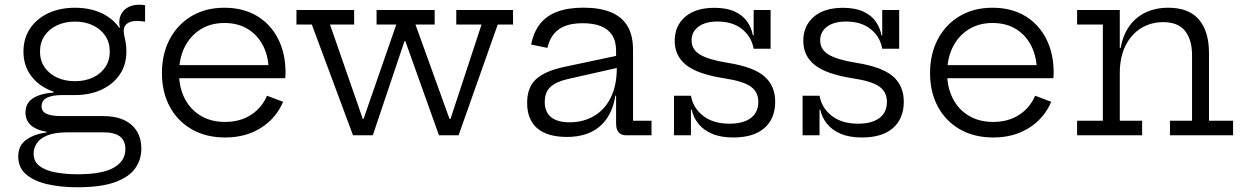

<svg xmlns="http://www.w3.org/2000/svg" viewBox="-20 -575 5284 816"><path d="M307.8 220.9Q238 220.9 181.1 207.8Q124.3 194.7 90.9 166Q57.5 137.3 57.5 90.4Q57.5 43.4 91.3 19.2Q125.1 -5 178.5 -12.4V-21.2L267.7 -12.6Q212 -12.5 180.4 0.8Q148.8 14 135.9 34.6Q122.9 55.3 122.9 77.4Q122.9 111.4 147.9 130.5Q172.9 149.6 215.3 157.6Q257.6 165.6 310.1 165.6Q415.4 165.6 464.2 137.2Q512.9 108.9 512.9 58.7Q512.9 -12.6 420.9 -12.6H217.2Q156.8 -12.6 122.5 -34.3Q88.3 -56 88.3 -97.1Q88.3 -135.8 119.4 -156.8Q150.6 -177.7 208 -181.8V-196.9L298.8 -171H244.3Q201.5 -171 179.1 -159.3Q156.7 -147.7 156.7 -123.7Q156.7 -101.2 177.3 -91.5Q198 -81.7 240.1 -81.7H418.9Q470.4 -81.7 506.7 -64.9Q542.9 -48.2 561.8 -17.1Q580.7 13.9 580.7 56.8Q580.7 103.2 554.6 140.4Q528.4 177.5 468.7 199.2Q409 220.9 307.8 220.9ZM298.8 -171Q235.7 -171 186.1 -194Q136.4 -217 108.1 -258.5Q79.7 -300.1 79.7 -355.9Q79.7 -411.9 107.8 -453.8Q135.9 -495.7 185.3 -518.9Q234.7 -542.1 298.8 -542.1Q364.3 -542.1 414.6 -517.7Q464.9 -493.2 491.4 -449.6Q504.3 -429.7 510.7 -406.2Q517.2 -382.8 517.2 -355.9Q517.2 -300.1 489.1 -258.5Q460.9 -217 411.6 -194Q362.4 -171 298.8 -171ZM298.8 -229.9Q341.4 -229.9 374.8 -245.5Q408.2 -261.2 427.4 -289.5Q446.5 -317.8 446.5 -355.9Q446.5 -394.2 427.4 -422.8Q408.2 -451.5 374.8 -467.3Q341.4 -483.2 298.8 -483.2Q255.6 -483.2 222 -467.3Q188.3 -451.5 169.2 -422.8Q150 -394.2 150 -355.9Q150 -317.8 169.3 -289.5Q188.6 -261.2 222.3 -245.5Q256 -229.9 298.8 -229.9ZM517.2 -355.9 491.8 -414.5 470.2 -450.3 489.9 -458.5Q488.4 -463.6 487.6 -468.9Q486.9 -474.1 486.9 -479.8Q486.9 -500.8 496.9 -517.9Q506.8 -535 526 -545Q545.2 -555 572.3 -555Q579.3 -555 585.2 -554.4Q591.1 -553.9 596.6 -552.7V-483Q586.9 -484.5 579 -485.2Q571.1 -486 563.2 -486Q541.8 -486 529.2 -480Q516.6 -474.1 511.2 -464.7Q505.7 -455.3 505.7 -444.7Q505.7 -434.2 508.6 -421.9Q511.5 -409.5 514.3 -393.4Q517.2 -377.3 517.2 -355.9Z M937.6 9.3Q855.1 9.3 794.6 -25.7Q734 -60.7 701.1 -122.4Q668.2 -184.1 668.2 -264.6Q668.2 -345.9 701.4 -408.5Q734.5 -471.2 794.2 -506.6Q853.9 -542.1 933.7 -542.1Q1013.6 -542.1 1072 -507.2Q1130.3 -472.2 1161.9 -410.1Q1193.5 -348 1193.5 -267.1Q1193.5 -257.7 1193.1 -252.1Q1192.8 -246.5 1192.2 -242.7H1120.8Q1121.5 -248.6 1121.8 -255.8Q1122.1 -263 1122.1 -272.3Q1122.1 -331.9 1099.4 -378.2Q1076.6 -424.4 1034.5 -450.9Q992.3 -477.3 933.7 -477.3Q876 -477.3 832.6 -450.3Q789.1 -423.2 765 -375.3Q740.9 -327.4 740.9 -264.6Q740.9 -203.6 764.8 -156.7Q788.7 -109.8 832.7 -83.3Q876.7 -56.8 937 -56.8Q1000 -56.8 1046.3 -86.6Q1092.6 -116.3 1114.8 -168.2L1183.2 -142.3Q1153.3 -72 1088.7 -31.4Q1024.1 9.3 937.6 9.3ZM713.7 -242.7V-298.1H1170.6L1191.5 -242.7Z M1919.2 -532.5H2160.4V-470.6H2095.3L1929 0H1845.6L1677 -472L1734 -399.6H1665.9L1723.2 -472L1564.4 0H1480.3L1305.3 -470.6H1239.9V-532.5H1485.1V-470.6H1382.5L1546.1 0L1486.2 -69.5H1555.3L1500.9 0L1664.2 -470.6H1580.4V-532.5H1827.3V-470.6H1745.8L1915.6 0L1854.4 -69.5H1923.1L1871.7 0L2026.5 -470.6H1919.2Z M2640.7 0Q2620.2 0 2609.3 -12.9Q2598.4 -25.9 2598.4 -49.4V-209.6L2605 -226.1L2601.4 -286.7L2598.4 -318.1V-358.5Q2598.4 -399.4 2581.8 -425.4Q2565.1 -451.4 2533.6 -463.9Q2502 -476.3 2457.4 -476.3Q2391 -476.3 2354.8 -450.3Q2318.6 -424.2 2306.5 -371.4L2237.4 -385.8Q2247.6 -438.4 2275 -473.2Q2302.4 -508 2348.2 -525.2Q2394 -542.4 2460 -542.4Q2528.9 -542.4 2575.7 -523.3Q2622.6 -504.2 2646.5 -464.6Q2670.4 -424.9 2670.4 -362.7V-61.9H2748.9V0ZM2389.4 7Q2306.6 7 2263.5 -29.7Q2220.3 -66.3 2220.3 -138Q2220.3 -203.9 2258.5 -238.7Q2296.7 -273.6 2380.5 -291.2L2620 -342.1V-290.3L2392.3 -238.8Q2343.3 -227.7 2319.2 -205.3Q2295.2 -182.9 2295.2 -142.3Q2295.2 -98.7 2322.1 -77Q2349 -55.2 2400.8 -55.2Q2458.6 -55.2 2504 -81.6Q2549.5 -108 2575.4 -159.6Q2601.4 -211.2 2601.4 -286.7L2620.3 -168.3H2595.1Q2582.5 -84.9 2530.3 -38.9Q2478 7 2389.4 7Z M3096.7 9.3Q3043 9.3 3006.2 -6.6Q2969.3 -22.5 2948 -49.2Q2926.7 -76 2919.8 -109H2902L2916.5 -168Q2926 -115.5 2968.8 -82.4Q3011.6 -49.3 3080.1 -49.3Q3138.6 -49.3 3170.7 -73.2Q3202.9 -97.1 3202.9 -142.5Q3202.9 -183.8 3171 -206.8Q3139.1 -229.9 3059.2 -241.9Q2944.6 -259.9 2896.1 -298.8Q2847.5 -337.7 2847.5 -401.1Q2847.5 -465.2 2892 -503.5Q2936.5 -541.8 3016 -541.8Q3068.4 -541.8 3102.7 -525.8Q3137 -509.9 3155.5 -483.3Q3174 -456.6 3179.7 -424.7H3197.5L3183 -368Q3174 -418.9 3133.9 -451.2Q3093.8 -483.5 3029.4 -483.5Q2977.5 -483.5 2948.4 -461.6Q2919.2 -439.7 2919.2 -403.1Q2919.2 -364.3 2955.7 -342.6Q2992.2 -321 3070.7 -308.4Q3181.7 -290.9 3228.1 -250.9Q3274.6 -210.8 3274.6 -142.8Q3274.6 -71.3 3228.9 -31Q3183.2 9.3 3096.7 9.3ZM2844.5 0V-168H2916.5V0ZM3183 -368V-532.5H3255V-368Z M3643.2 9.3Q3589.5 9.3 3552.7 -6.6Q3515.8 -22.5 3494.5 -49.2Q3473.2 -76 3466.3 -109H3448.5L3463 -168Q3472.5 -115.5 3515.3 -82.4Q3558.1 -49.3 3626.6 -49.3Q3685.1 -49.3 3717.2 -73.2Q3749.4 -97.1 3749.4 -142.5Q3749.4 -183.8 3717.5 -206.8Q3685.6 -229.9 3605.7 -241.9Q3491.1 -259.9 3442.6 -298.8Q3394 -337.7 3394 -401.1Q3394 -465.2 3438.5 -503.5Q3483 -541.8 3562.5 -541.8Q3614.9 -541.8 3649.2 -525.8Q3683.5 -509.9 3702 -483.3Q3720.5 -456.6 3726.2 -424.7H3744L3729.5 -368Q3720.5 -418.9 3680.4 -451.2Q3640.3 -483.5 3575.9 -483.5Q3524 -483.5 3494.9 -461.6Q3465.7 -439.7 3465.7 -403.1Q3465.7 -364.3 3502.2 -342.6Q3538.7 -321 3617.2 -308.4Q3728.2 -290.9 3774.6 -250.9Q3821.1 -210.8 3821.1 -142.8Q3821.1 -71.3 3775.4 -31Q3729.7 9.3 3643.2 9.3ZM3391 0V-168H3463V0ZM3729.5 -368V-532.5H3801.5V-368Z M4202.1 9.3Q4119.6 9.3 4059.1 -25.7Q3998.5 -60.7 3965.6 -122.4Q3932.7 -184.1 3932.7 -264.6Q3932.7 -345.9 3965.9 -408.5Q3999 -471.2 4058.7 -506.6Q4118.4 -542.1 4198.2 -542.1Q4278.1 -542.1 4336.5 -507.2Q4394.8 -472.2 4426.4 -410.1Q4458 -348 4458 -267.1Q4458 -257.7 4457.6 -252.1Q4457.3 -246.5 4456.7 -242.7H4385.3Q4386 -248.6 4386.3 -255.8Q4386.6 -263 4386.6 -272.3Q4386.6 -331.9 4363.9 -378.2Q4341.1 -424.4 4299 -450.9Q4256.8 -477.3 4198.2 -477.3Q4140.5 -477.3 4097.1 -450.3Q4053.6 -423.2 4029.5 -375.3Q4005.4 -327.4 4005.4 -264.6Q4005.4 -203.6 4029.3 -156.7Q4053.2 -109.8 4097.2 -83.3Q4141.2 -56.8 4201.5 -56.8Q4264.5 -56.8 4310.8 -86.6Q4357.1 -116.3 4379.3 -168.2L4447.7 -142.3Q4417.8 -72 4353.2 -31.4Q4288.6 9.3 4202.1 9.3ZM3978.2 -242.7V-298.1H4435.1L4456 -242.7Z M4739.1 -61.9H4834V0H4557.7V-61.9H4667.1V-470.6H4557.7V-532.5H4739.1ZM5046.2 -61.9V-340.7Q5046.2 -406 5016.6 -443.4Q4986.9 -480.9 4923.4 -480.9Q4871.8 -480.9 4829.9 -455.4Q4788.1 -429.8 4763.6 -381.3Q4739.1 -332.8 4739.1 -264L4722.4 -370.6H4742.7Q4752.1 -424.9 4779.1 -463.2Q4806.1 -501.5 4848.4 -521.8Q4890.6 -542.1 4945.5 -542.1Q5032.7 -542.1 5075.5 -491.9Q5118.2 -441.6 5118.2 -349.8V-61.9H5220.6V0H4952.4V-61.9Z"/></svg>

Font: Hepta Slab ExtraLight
Style: Regular
Weight: 200
Designer: Michael LaGattuta
Foundry: Michael LaGattuta
Version: Version 1.100